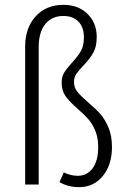

<svg xmlns="http://www.w3.org/2000/svg" viewBox="-20 -763 520 794"><path d="M380 -610Q380 -570 365.5 -544.5Q351 -519 324 -491Q304 -470 295 -456.5Q286 -443 286 -424Q286 -401 299.5 -384Q313 -367 344 -340Q375 -314 394.5 -292Q414 -270 428.5 -236Q443 -202 443 -155Q443 -81 405 -35Q367 11 307 11Q261 11 226 -10L244 -50Q272 -36 301 -36Q340 -36 363 -67Q386 -98 386 -155Q386 -194 374 -222.5Q362 -251 345 -270.5Q328 -290 300 -314Q267 -343 251 -365.5Q235 -388 235 -421Q235 -446 245.5 -463Q256 -480 277 -503Q302 -530 314.5 -552Q327 -574 327 -608Q327 -651 304 -674Q281 -697 242 -697Q195 -697 167.5 -663.5Q140 -630 140 -568V0H84V-570Q84 -648 127.5 -695.5Q171 -743 242 -743Q304 -743 342 -705.5Q380 -668 380 -610Z"/></svg>

Font: Fira Sans Extra Condensed Light
Style: Regular
Weight: 300
Width: 1
Designer: Carrois Corporate & Edenspiekermann AG
Foundry: Carrois Corporate GbR & Edenspiekermann AG
Version: Version 4.203